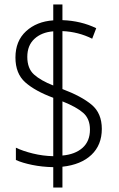

<svg xmlns="http://www.w3.org/2000/svg" viewBox="-20 -780 531 858"><path d="M218 -398Q162 -420 132 -447Q102 -474 102 -526Q102 -577 134 -606.5Q166 -636 218 -640ZM259 -85V-327Q322 -302 352 -275.5Q382 -249 382 -201Q382 -149 349 -119.5Q316 -90 259 -85ZM218 58H259V-35Q342 -44 388.5 -88Q435 -132 435 -204Q435 -274 389.5 -312Q344 -350 259 -382V-641Q330 -638 392 -607L410 -654Q342 -687 259 -690V-760H218V-689Q144 -684 96.5 -640.5Q49 -597 49 -523Q49 -451 93 -412Q137 -373 218 -343V-82Q172 -83 127 -94Q82 -105 51 -120V-65Q80 -52 124 -43Q168 -34 218 -33Z"/></svg>

Font: Noto Sans UI SemiCondensed Light
Style: Regular
Weight: 300
Width: 4
Designer: Monotype Design Team
Foundry: Monotype Imaging Inc.
Version: Version 1.901